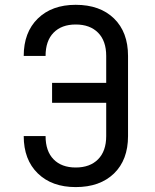

<svg xmlns="http://www.w3.org/2000/svg" viewBox="-20 -760 639 790"><path d="M77.6 -200.2H167.5Q167.5 -138.2 200.4 -104.5Q233.4 -70.8 291.5 -70.8Q350.1 -70.8 383.5 -104.5Q417 -138.2 417 -200.2V-336.9H194.3V-418.9H417V-529.8Q417 -591.8 383.5 -625.5Q350.1 -659.2 291.5 -659.2Q233.4 -659.2 200.4 -625.5Q167.5 -591.8 167.5 -529.8H77.6Q77.6 -627 135.5 -683.6Q193.4 -740.2 291.5 -740.2Q391.1 -740.2 449 -684.1Q506.8 -627.9 506.8 -529.8V-200.2Q506.8 -102.1 449 -46.1Q391.1 9.8 291.5 9.8Q193.4 9.8 135.5 -46.6Q77.6 -103 77.6 -200.2Z"/></svg>

Font: UDEV Gothic 35
Style: Regular
Weight: 400
Version: v2.1.0; ttfautohint (v1.8.4.7-5d5b-dirty) -l 6 -r 45 -G 200 